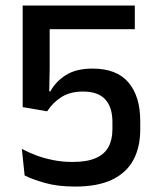

<svg xmlns="http://www.w3.org/2000/svg" viewBox="-20 -659 566 690"><path d="M250 11.5Q187 11.5 140.8 -1.8Q94.5 -15 68.5 -28.5L58.5 -124Q80.5 -112 108.8 -101.2Q137 -90.5 170.2 -83.8Q203.5 -77 241 -77Q292.5 -77 324 -90.8Q355.5 -104.5 369.8 -130.8Q384 -157 384 -194V-221.5Q384 -273 358.5 -301.5Q333 -330 278 -330Q233 -330 201.8 -310.8Q170.5 -291.5 149.5 -259L61.5 -274V-639H464.5V-554H158.5V-414.5L157 -330.5H161Q180 -366 216.8 -389.2Q253.5 -412.5 313 -412.5Q399.5 -412.5 441.8 -362.5Q484 -312.5 484 -224.5V-193Q484 -130.5 459.5 -84.5Q435 -38.5 383.2 -13.5Q331.5 11.5 250 11.5Z"/></svg>

Font: Anek Kannada Medium
Style: Regular
Weight: 500
Designer: Vaishnavi Murthy, Maithili Shingre (Kannada) & Yesha Goshar (Latin)
Foundry: Ek Type
Version: Version 1.003